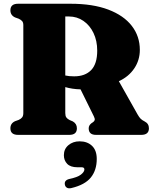

<svg xmlns="http://www.w3.org/2000/svg" viewBox="-20 -720 830 1025"><path d="M726.5 -453.5Q726.5 -399 696.8 -354.8Q667 -310.5 614.5 -286.5L714.5 -109Q723 -94 730.8 -86.2Q738.5 -78.5 752.5 -71.5Q775 -60 775 -35Q775 0 734 0H492.5Q453.5 0 453.5 -35Q453.5 -50.5 468 -62L475.5 -67Q483.5 -72 485.5 -79Q487.5 -86 481 -99L410 -243Q386 -243.5 365.8 -246.8Q345.5 -250 328.5 -255V-116.5Q328.5 -101 334.2 -93Q340 -85 352 -79L368.5 -72Q390.5 -59.5 390.5 -35Q390.5 0 350 0H76.5Q35.5 0 35.5 -35Q35.5 -61.5 60.5 -73L80 -80Q92 -85.5 98.2 -93.5Q104.5 -101.5 104.5 -116.5V-586Q104.5 -600 98.2 -607.2Q92 -614.5 80 -620L60.5 -627Q35.5 -638.5 35.5 -665Q35.5 -700 76.5 -700H356.5Q475.5 -700 558 -668.8Q640.5 -637.5 683.5 -582Q726.5 -526.5 726.5 -453.5ZM328.5 -632V-317Q348 -312.5 376 -312.5Q434.5 -312.5 466.8 -346Q499 -379.5 499 -449.5Q499 -502.5 479.2 -543.8Q459.5 -585 425.2 -608.5Q391 -632 348 -632ZM394 173Q356.5 173 338.8 154.8Q321 136.5 321 108.5Q321 75.5 345.2 55Q369.5 34.5 405 34.5Q446 34.5 471.2 58.5Q496.5 82.5 496.5 128.5Q496.5 188.5 464.8 227.8Q433 267 361 284Q346.5 287.5 337.5 282.2Q328.5 277 326.5 266.5Q321.5 243.5 348 236Q394 226.5 412.2 212Q430.5 197.5 430.5 184.5Q430.5 173 416 173Z"/></svg>

Font: Fraunces 72pt S050 Black
Style: Regular
Weight: 900
Version: Version 1.000; ttfautohint (v1.8.3)